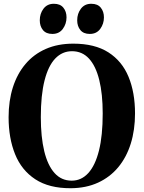

<svg xmlns="http://www.w3.org/2000/svg" viewBox="-20 -984 760 1016"><path d="M354.5 12Q240 12.5 167 -35.2Q94 -83 59.8 -168Q25.5 -253 25.5 -363.5Q25.5 -450.5 48.2 -522Q71 -593.5 114.8 -645.2Q158.5 -697 222.2 -725Q286 -753 368 -753Q481.5 -753 553.8 -706.8Q626 -660.5 660.2 -577.5Q694.5 -494.5 694.5 -383.5Q694.5 -296.5 672 -224.2Q649.5 -152 605.8 -99.2Q562 -46.5 498.8 -17.5Q435.5 11.5 354.5 12ZM359.5 -28Q410.5 -28 447.2 -68.2Q484 -108.5 503.8 -187.5Q523.5 -266.5 523.5 -383.5Q523.5 -487 505.2 -560.8Q487 -634.5 451 -673.8Q415 -713 361 -713Q309.5 -713 272.5 -674.5Q235.5 -636 215.8 -558.5Q196 -481 196 -364Q196 -259 214.2 -183.8Q232.5 -108.5 268.8 -68.2Q305 -28 359.5 -28ZM256.5 -804.5Q224 -804.5 207.2 -825Q190.5 -845.5 190.5 -876.5Q190.5 -912 210.2 -938Q230 -964 264.5 -964H265.5Q298.5 -964 315.2 -943.5Q332 -923 332 -892Q332 -858 312.5 -831.2Q293 -804.5 257.5 -804.5ZM454.5 -804.5Q422 -804.5 405.2 -825Q388.5 -845.5 388.5 -876.5Q388.5 -912 408.2 -938Q428 -964 462.5 -964H463.5Q496.5 -964 513.2 -943.5Q530 -923 530 -892Q530 -858 510.5 -831.2Q491 -804.5 455.5 -804.5Z"/></svg>

Font: Merriweather 96pt
Style: Bold
Weight: 700
Version: Version 2.100